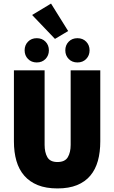

<svg xmlns="http://www.w3.org/2000/svg" viewBox="-20 -1044 640 1076"><path d="M302 12Q238 12 192 -6.5Q146 -25 116 -59.5Q86 -94 72 -142.5Q58 -191 58 -252V-650H230V-232Q230 -190 245.5 -163Q261 -136 302 -136Q344 -136 360 -163Q376 -190 376 -232V-650H542V-252Q542 -191 528.5 -142.5Q515 -94 486 -59.5Q457 -25 411.5 -6.5Q366 12 302 12ZM186 -694Q156 -694 137 -713.5Q118 -733 118 -762Q118 -791 137 -810.5Q156 -830 186 -830Q216 -830 235 -810.5Q254 -791 254 -762Q254 -733 235 -713.5Q216 -694 186 -694ZM414 -694Q384 -694 365 -713.5Q346 -733 346 -762Q346 -791 365 -810.5Q384 -830 414 -830Q444 -830 463 -810.5Q482 -791 482 -762Q482 -733 463 -713.5Q444 -694 414 -694ZM288 -826 160 -960 266 -1024 362 -870Z"/></svg>

Font: Source Code Pro Black
Style: Regular
Weight: 900
Monospace: yes
Designer: Paul D. Hunt, Teo Tuominen
Foundry: Adobe Systems Incorporated
Version: Version 2.030;PS 1.000;hotconv 16.6.51;makeotf.lib2.5.65220